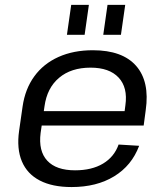

<svg xmlns="http://www.w3.org/2000/svg" viewBox="-20 -752 672 780"><path d="M270.8 7.9Q192.7 7.9 141.6 -18.7Q90.5 -45.2 68.9 -96.4Q47.3 -147.6 57.6 -220.5L71.8 -319.5Q82.1 -390.7 119.4 -441.9Q156.6 -493.1 217.4 -520.5Q278.2 -547.9 357.1 -547.9Q477.3 -547.9 533 -484.4Q588.7 -420.8 572 -304.5L563.7 -242.1H132.8L141 -300.6H500.6L483.3 -277.6L489.4 -324.4Q499.6 -396.4 461.9 -436.8Q424.2 -477.2 348 -477.2Q268.9 -477.2 220 -435.9Q171 -394.7 160.8 -320.1L145 -211.9Q135.6 -138.4 172 -99.2Q208.3 -60.1 284.9 -60.1Q353.1 -60.1 398.6 -87.4Q444.1 -114.7 461.8 -164.8L545.3 -159.7Q515.2 -79.3 443.8 -35.7Q372.5 7.9 270.8 7.9ZM341.1 -732.3 323.8 -610.6H251.9L269.3 -732.3ZM488.7 -732.3 471.3 -610.6H399.5L416.8 -732.3Z"/></svg>

Font: Pathway Extreme 8pt Thin
Style: Italic
Weight: 100
Italic angle: -8°
Designer: Eduardo Rodriguez Tunni
Foundry: Eduardo Rodriguez Tunni
Version: Version 1.000